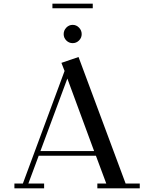

<svg xmlns="http://www.w3.org/2000/svg" viewBox="-20 -1021 798 1041"><path d="M58.1 0V-25.9H104L330.1 -636.2L313 -680.2L405.8 -711.9L661.1 -25.9H737.8V0H507.8V-25.9H556.2L500 -176.8H189.9L133.8 -25.9H219.2V0ZM199.2 -202.1H490.2L345.2 -595.2ZM264.2 -976.1V-1001H482.9V-976.1ZM325.2 -835.9Q325.2 -856.4 339.6 -871.3Q354 -886.2 374 -886.2Q394 -886.2 408.4 -871.3Q422.9 -856.4 422.9 -835.9Q422.9 -815.9 408.4 -801.5Q394 -787.1 374 -787.1Q354 -787.1 339.6 -801.5Q325.2 -815.9 325.2 -835.9Z"/></svg>

Font: Dehuti
Style: Bold
Weight: 700
Version: Version 1.2